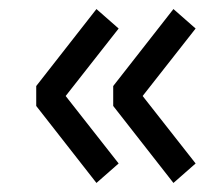

<svg xmlns="http://www.w3.org/2000/svg" viewBox="-20 -537 492 424"><path d="M242 -176 193 -133 60 -303V-347L193 -517L242 -474L125 -325ZM412 -176 363 -133 230 -303V-347L363 -517L412 -474L295 -325Z"/></svg>

Font: Unica One
Style: Regular
Weight: 400
Designer: Eduardo Rodriguez Tunni
Foundry: Eduardo Rodriguez Tunni
Version: Version 2.000; ttfautohint (v1.8.4.7-5d5b);gftools[0.9.23]